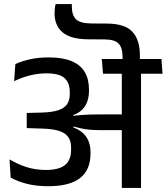

<svg xmlns="http://www.w3.org/2000/svg" viewBox="-20 -925 820 945"><path d="M333.5 -892.5Q333.5 -893.5 333.5 -898.8Q333.5 -904 333.5 -905H254Q251 -894.5 249.8 -883.5Q248.5 -872.5 248.5 -861Q248.5 -798.5 288.8 -765.2Q329 -732 414 -731.5L495 -731Q545.5 -730.5 564.2 -710Q583 -689.5 583 -648V-617.5H668.5V-653Q668.5 -728.5 631.8 -768.5Q595 -808.5 506.5 -809L430 -809.5Q375.5 -810 354.8 -829.5Q334 -849 333.5 -892.5ZM780 -562 774.5 -634.5H481L487 -562ZM579.5 0H674V-589H579.5ZM27 -140.5 32.5 -51Q68 -31 114 -19.8Q160 -8.5 217 -8.5Q323.5 -8.5 374.5 -49Q425.5 -89.5 425.5 -169.5V-176Q425.5 -213 411 -241Q396.5 -269 363.5 -287.5Q330.5 -306 275 -314.5L274 -347Q326 -349.5 357.8 -366.2Q389.5 -383 403.8 -411.5Q418 -440 418 -478V-484.5Q418 -534.5 397.5 -569.8Q377 -605 333.2 -623.8Q289.5 -642.5 220 -642.5Q170 -642.5 128.8 -633.5Q87.5 -624.5 55.5 -609.5L49.5 -525.5Q88 -544 128 -554Q168 -564 209.5 -564Q271.5 -564 297.5 -540.8Q323.5 -517.5 323.5 -470.5V-463Q323.5 -432 310.2 -412.2Q297 -392.5 267 -382.5Q237 -372.5 186 -371L111.5 -369V-294.5L191 -292Q240.5 -290.5 271.2 -280.5Q302 -270.5 316 -250.2Q330 -230 330 -198V-188Q330 -153.5 316.5 -131.5Q303 -109.5 275.8 -99Q248.5 -88.5 207.5 -88.5Q155.5 -88.5 111.8 -102.2Q68 -116 27 -140.5ZM269 -355V-306.5L339 -291L341.5 -302.5Q363 -296.5 381.8 -292.5Q400.5 -288.5 422.8 -286.5Q445 -284.5 476.5 -284.5H613.5V-362H474.5Q443 -362 421.5 -361.2Q400 -360.5 381.5 -359Q363 -357.5 341 -355L340 -363.5Z"/></svg>

Font: Anek Devanagari Medium
Style: Regular
Weight: 500
Designer: Kailash Malviya (Devanagari) & Yesha Goshar (Latin)
Foundry: Ek Type
Version: Version 1.003